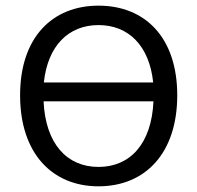

<svg xmlns="http://www.w3.org/2000/svg" viewBox="-20 -655 705 686"><path d="M332 -634.8C167 -634.8 51.8 -521.5 51.8 -314.5C51.8 -106.4 167 10.7 332 10.7C498 10.7 613.3 -106.4 613.3 -314.5C613.3 -521.5 498 -634.8 332 -634.8ZM332 -565.4C439.5 -565.4 513.7 -491.2 527.3 -360.4H136.7C150.4 -491.2 224.6 -565.4 332 -565.4ZM332 -58.6C218.8 -58.6 142.6 -141.6 135.7 -293H528.3C521.5 -141.6 445.3 -58.6 332 -58.6Z"/></svg>

Font: Ed Sans Neue
Style: Regular
Weight: 400
Designer: Stephen Hutchings
Version: Version 1.004;PS 001.004;hotconv 1.0.88;makeotf.lib2.5.64775